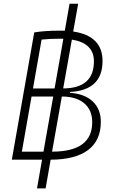

<svg xmlns="http://www.w3.org/2000/svg" viewBox="-20 -870 626 1046"><path d="M181.6 156.2 209 0H91.3H44.4L166.5 -693.4Q222.7 -703.1 310.1 -703.1Q321.8 -703.1 333 -702.6L358.9 -849.6H405.8L378.9 -698.2Q538.6 -674.8 538.6 -537.6Q538.6 -378.4 361.8 -369.1L361.3 -364.3Q440.9 -358.9 485.1 -317.4Q529.3 -275.9 529.3 -206.1Q529.3 -105 460 -52.7Q390.6 -0.5 255.9 0L228.5 156.2ZM316.9 -344.2 263.7 -43.9H264.2Q482.4 -43.9 482.4 -204.1Q482.4 -270.5 438.7 -307.4Q395 -344.2 316.9 -344.2ZM216.8 -43.9 270 -344.2H151.9L99.1 -43.9ZM159.7 -388.2H277.3L325.2 -658.7Q316.9 -659.2 308.6 -659.2Q251 -659.2 206.5 -654.3ZM324.2 -388.2Q491.7 -389.2 491.7 -536.1Q491.7 -634.8 371.6 -654.3Z"/></svg>

Font: Cascadia Mono NF ExtraLight
Style: Italic
Weight: 200
Italic angle: -10°
Monospace: yes
Designer: Aaron Bell
Foundry: Saja Typeworks
Version: Version 2404.023; ttfautohint (v1.8.4)